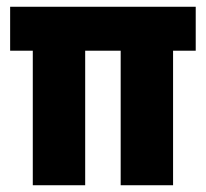

<svg xmlns="http://www.w3.org/2000/svg" viewBox="-20 -548 609 568"><path d="M77 0V-483H232V0ZM337 0V-483H492V0ZM10 -398V-528H559V-398Z"/></svg>

Font: Bricolage Grotesque 72pt SemiCondensed ExtraBold
Style: Regular
Weight: 800
Width: 4
Designer: Mathieu Triay
Foundry: Atelier Triay
Version: Version 1.001;gftools[0.9.33.dev8+g029e19f]